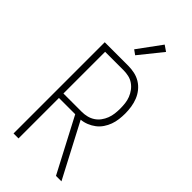

<svg xmlns="http://www.w3.org/2000/svg" viewBox="-297 -1030 1094 1094"><g transform="rotate(45 250.0 -483.5)"><path d="M69 0V-735H258Q284 -735 309.5 -729.5Q335 -724 357 -710.5Q379 -697 395.5 -676.5Q412 -656 421.5 -632Q431 -608 435 -582Q439 -556 439 -530Q439 -507 436 -483Q433 -459 425 -437Q417 -415 403.5 -395Q390 -375 371 -360.5Q352 -346 329.5 -337Q307 -328 284 -326L455 0H411L325 -164L240 -326H109V0ZM109 -362H258Q278 -362 298.5 -367Q319 -372 336.5 -383.5Q354 -395 366.5 -412Q379 -429 386.5 -448.5Q394 -468 396.5 -489Q399 -510 399 -530Q399 -551 396.5 -572Q394 -593 386.5 -612Q379 -631 366.5 -648Q354 -665 336.5 -677Q319 -689 298.5 -693.5Q278 -698 258 -698H109ZM244 -805 216 -825 320 -967 355 -943Z"/></g></svg>

Font: Iosevka SS18 Extralight
Style: Regular
Weight: 200
Monospace: yes
Designer: Belleve Invis
Foundry: Belleve Invis
Version: Version 25.1.1; ttfautohint (v1.8.4)